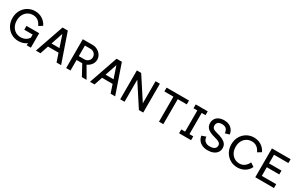

<svg xmlns="http://www.w3.org/2000/svg" viewBox="197 -1983 5207 3379"><g transform="rotate(30 2800.0 -293.5)"><path d="M338.9 -68.4Q281.7 -68.4 235.8 -96.4Q189.9 -124.5 163.3 -175Q136.7 -225.6 136.7 -293Q136.7 -360.4 163.3 -410.9Q189.9 -461.4 235.8 -489.5Q281.7 -517.6 338.9 -517.6Q398.4 -517.6 441.4 -486.6Q484.4 -455.6 511.2 -395.5L586.9 -440.9Q551.3 -514.6 485.8 -555.2Q420.4 -595.7 338.9 -595.7Q258.8 -595.7 192.9 -556.9Q127 -518.1 87.9 -450Q48.8 -381.8 48.8 -293Q48.8 -204.6 87.9 -136.2Q127 -67.9 192.9 -29.1Q258.8 9.8 338.9 9.8Q422.4 9.8 486.6 -29.8Q550.8 -69.3 587.4 -138.7L512.7 -169.9Q487.8 -121.1 443.4 -94.7Q398.9 -68.4 338.9 -68.4ZM332.5 -293.9V-215.8H502.9V-105.5L506.8 -96.2V0H590.8V-293.9Z M801.3 -245.6V-167.5H1088.9V-245.6ZM949.7 -487.3 1112.8 0H1205.6L1003.4 -585.9H896L693.4 0H786.1Z M1496.6 -242.2 1557.6 -286.1 1723.6 0H1627.4ZM1396 -507.8V-293H1507.3Q1556.6 -293 1588.9 -324.2Q1621.1 -355.5 1621.1 -400.4Q1621.1 -445.3 1588.9 -476.6Q1556.6 -507.8 1507.3 -507.8ZM1308.1 0V-585.9H1507.3Q1561.5 -585.9 1607.4 -560.8Q1653.3 -535.6 1681.2 -493.7Q1709 -451.7 1709 -400.4Q1709 -349.1 1681.2 -307.1Q1653.3 -265.1 1607.4 -240Q1561.5 -214.8 1507.3 -214.8H1396V0Z M1899.9 -245.6V-167.5H2187.5V-245.6ZM2048.3 -487.3 2211.4 0H2304.2L2102.1 -585.9H1994.6L1792 0H1884.8Z M2494.6 -585.9H2406.7V0H2494.6V-448.2L2786.6 0H2874.5V-585.9H2786.6V-137.7Z M3282.7 0V-507.8H3466.3V-585.9H3011.2V-507.8H3194.8V0Z M3603 -585.9V-507.8H3680.7V-78.1H3603V0H3846.7V-78.1H3768.6V-507.8H3846.7V-585.9Z M4182.1 -517.6Q4241.7 -517.6 4270.5 -484.1Q4299.3 -450.7 4299.3 -401.4L4385.7 -425.8Q4377.4 -500.5 4324 -548.1Q4270.5 -595.7 4181.6 -595.7Q4120.1 -595.7 4075.9 -574.7Q4031.7 -553.7 4008.3 -516.4Q3984.9 -479 3984.9 -429.7Q3984.9 -356 4036.9 -315.4Q4088.9 -274.9 4182.1 -252Q4245.1 -236.8 4277.8 -216.1Q4310.5 -195.3 4310.5 -155.8Q4310.5 -116.2 4279.3 -92.3Q4248 -68.4 4181.2 -68.4Q4120.1 -68.4 4085 -102.3Q4049.8 -136.2 4049.8 -189L3963.9 -159.7Q3969.7 -109.9 3998.5 -71.5Q4027.3 -33.2 4074.5 -11.7Q4121.6 9.8 4181.2 9.8Q4246.6 9.8 4295.4 -10Q4344.2 -29.8 4371.3 -66.9Q4398.4 -104 4398.4 -155.8Q4398.4 -208 4370.4 -242.4Q4342.3 -276.9 4293.5 -299.3Q4244.6 -321.8 4182.1 -336.9Q4120.6 -351.6 4096.7 -372.8Q4072.8 -394 4072.8 -429.7Q4072.8 -465.8 4096.2 -491.7Q4119.6 -517.6 4182.1 -517.6Z M4958.5 -395.5 5034.2 -440.9Q4998.5 -514.6 4933.1 -555.2Q4867.7 -595.7 4786.1 -595.7Q4706.1 -595.7 4640.1 -556.9Q4574.2 -518.1 4535.2 -450Q4496.1 -381.8 4496.1 -293Q4496.1 -204.6 4535.2 -136.2Q4574.2 -67.9 4640.1 -29.1Q4706.1 9.8 4786.1 9.8Q4867.7 9.8 4933.1 -28.3Q4998.5 -66.4 5034.2 -140.1L4958.5 -190.4Q4934.1 -136.2 4889.9 -102.3Q4845.7 -68.4 4786.1 -68.4Q4729 -68.4 4683.1 -96.4Q4637.2 -124.5 4610.6 -175Q4584 -225.6 4584 -293Q4584 -360.4 4610.6 -410.9Q4637.2 -461.4 4683.1 -489.5Q4729 -517.6 4786.1 -517.6Q4845.7 -517.6 4888.7 -486.6Q4931.6 -455.6 4958.5 -395.5Z M5492.2 -332H5239.3V-507.8H5531.2V-585.9H5151.4V0H5531.2V-78.1H5239.3V-253.9H5492.2Z"/></g></svg>

Font: Giphurs SC
Style: Regular
Weight: 400
Version: Version 0.920